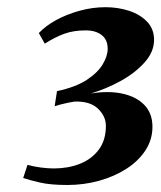

<svg xmlns="http://www.w3.org/2000/svg" viewBox="-20 -927 448 534"><path d="M167.5 -412.5Q121 -412.5 91.5 -419.2Q62 -426 44.5 -432L56.5 -468.5Q72.5 -464 92.8 -461.2Q113 -458.5 129.5 -458.5Q169 -458.5 201.8 -471.2Q234.5 -484 254.5 -510.5Q274.5 -537 274.5 -577Q274.5 -603.5 252.5 -624.8Q230.5 -646 187 -644.5Q178 -643 168 -641Q158 -639 148.8 -636.5Q139.5 -634 132 -631.5L138.5 -673.5Q190 -684.5 220.8 -704.5Q251.5 -724.5 265.5 -747.8Q279.5 -771 279.5 -791.5Q279.5 -816.5 262.8 -829.5Q246 -842.5 218.5 -842.5Q184.5 -842.5 158.5 -833Q132.5 -823.5 104.5 -805.5L88 -835Q106 -854.5 135.5 -870.8Q165 -887 201 -897Q237 -907 273.5 -907Q308 -907 338.8 -897Q369.5 -887 389 -866.8Q408.5 -846.5 408.5 -816Q408.5 -783 382.2 -753.5Q356 -724 315.5 -701.8Q275 -679.5 232.5 -667Q282.5 -675 321 -666.5Q359.5 -658 381.8 -634.8Q404 -611.5 404 -574.5Q404 -538.5 384.5 -508.8Q365 -479 331.5 -457.5Q298 -436 255.5 -424.2Q213 -412.5 167.5 -412.5Z"/></svg>

Font: Merriweather 72pt Black
Style: Italic
Weight: 900
Italic angle: -7.8°
Version: Version 2.101